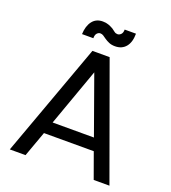

<svg xmlns="http://www.w3.org/2000/svg" viewBox="-154 -987 983 1101"><g transform="rotate(20 337.0 -436.0)"><path d="M489 -155H185L129 0H33L285 -693H390L641 0H545ZM337 -581 211 -229H463ZM196 -763Q198 -813 220.5 -842.5Q243 -872 284 -872Q304 -872 319 -866.5Q334 -861 348 -853Q359 -845 367.5 -838.5Q376 -832 387 -832Q398 -832 407.5 -841.5Q417 -851 417 -871H486Q486 -819 462.5 -790.5Q439 -762 397 -762Q376 -762 360.5 -768.5Q345 -775 332 -784Q321 -792 312.5 -797.5Q304 -803 294 -803Q283 -803 274 -793.5Q265 -784 265 -763Z"/></g></svg>

Font: Poppins
Style: Regular
Weight: 400
Designer: Ninad Kale (Devanagari), Jonny Pinhorn (Latin)
Foundry: Indian Type Foundry
Version: Version 3.002 2017